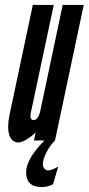

<svg xmlns="http://www.w3.org/2000/svg" viewBox="-20 -567 358 775"><path d="M54.5 8Q66.5 8 86.8 -3.8Q107 -15.5 124 -32.5L117 0H202L318 -547H233L142.5 -118.5Q134 -82.5 115.5 -82.5Q98 -82.5 105 -114.5L197 -547H112.5L17.5 -99Q8 -49 18.2 -20.5Q28.5 8 54.5 8ZM148.5 188Q160 188 170 185.8Q180 183.5 194 177L215 105.5Q199.5 114 190 117.5Q180.5 121 175 121Q165.5 121 159.2 113.5Q153 106 153 95Q153 76.5 167.5 48Q182 19.5 202 0H159.5Q85.5 74.5 85.5 128.5Q85.5 188 148.5 188Z"/></svg>

Font: League Gothic SemiCondensed Italic
Style: Regular
Weight: 400
Width: 4
Designer: The League of Moveable Type
Version: Version 1.600; ttfautohint (v1.8.3)